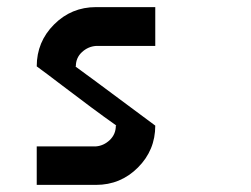

<svg xmlns="http://www.w3.org/2000/svg" viewBox="-20 -520 707 540"><path d="M250 -108.3Q271.7 -110 288.8 -126.2Q305.8 -142.5 305.8 -166.7H307.5Q273.3 -190.8 236.3 -218.3Q199.2 -245.8 153.3 -280.8Q107.5 -315.8 83.3 -333.3Q83.3 -402.5 132.1 -451.2Q180.8 -500 250 -500H416.7V-390.8H250Q227.5 -389.2 210.4 -373.3Q193.3 -357.5 193.3 -333.3H191.7Q201.7 -326.7 416.7 -166.7Q416.7 -97.5 367.9 -48.8Q319.2 0 250 0H83.3V-108.3Z"/></svg>

Font: 0xA000-Squareish-Mono
Style: Squareish-Mono-Bold
Weight: 700
Version: Version 0.1